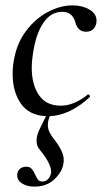

<svg xmlns="http://www.w3.org/2000/svg" viewBox="-20 -419 386 714"><path d="M54 209Q63 201 78 201Q91 201 98 209Q105 217 111 231Q117 244 122 250Q127 256 137 256Q150 256 158.5 247.5Q167 239 170 223Q173 193 128 138Q116 125 116 104Q116 84 128 60L151 13Q88 10 57.5 -34Q27 -78 27 -144Q27 -174 33 -202Q44 -261 78.5 -306Q113 -351 159 -375Q205 -399 250 -399Q286 -399 312.5 -383.5Q339 -368 339 -342Q339 -325 329 -313Q319 -301 300 -301Q269 -301 260 -337Q249 -375 212 -375Q170 -375 143 -336.5Q116 -298 105 -234Q98 -194 98 -168Q98 -104 125 -65Q152 -26 206 -26Q255 -26 306 -67L308 -68Q311 -68 313.5 -64Q316 -60 314 -58Q240 10 165 13Q158 30 158 46Q158 61 165 74.5Q172 88 185 104Q217 146 217 175Q217 184 216 188Q212 219 183 247Q154 275 108 275Q81 275 62.5 263.5Q44 252 44 233Q44 217 54 209Z"/></svg>

Font: CormorantInfant-MediumItalic
Style: Italic
Weight: 500
Italic angle: -10°
Designer: Christian Thalmann (Catharsis Fonts)
Foundry: Catharsis Fonts
Version: Version 3.303